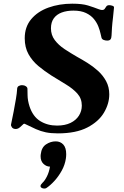

<svg xmlns="http://www.w3.org/2000/svg" viewBox="-20 -728 693 1069"><path d="M41.5 -35.2Q48.8 -70.3 56.2 -107.9Q63.5 -145.5 68.8 -178Q74.2 -210.4 75.2 -230Q75.2 -244.6 84.5 -249.3Q93.8 -253.9 102.1 -253.9Q114.3 -253.9 123.5 -248Q132.8 -242.2 132.8 -233.4Q133.3 -225.1 133.5 -197Q133.8 -168.9 144.5 -135.3Q163.1 -79.1 203.6 -54Q244.1 -28.8 297.4 -28.8Q341.8 -28.8 372.6 -43.7Q403.3 -58.6 419.4 -84Q435.5 -109.4 435.5 -140.1Q435.5 -179.2 410.9 -206.8Q386.2 -234.4 347.4 -257.8Q308.6 -281.2 266.1 -307.6Q228.5 -331.5 194.3 -359.9Q160.2 -388.2 138.9 -426Q117.7 -463.9 117.7 -515.1Q117.7 -578.1 153.6 -621.1Q189.5 -664.1 249.8 -685.8Q310.1 -707.5 382.3 -707.5Q437.5 -707.5 469.7 -697.5Q502 -687.5 530.8 -676.3Q537.6 -673.8 541.7 -673.1Q545.9 -672.4 547.9 -672.4Q559.1 -672.4 563.2 -679.2Q567.4 -686 572.3 -692.6Q577.1 -699.2 588.9 -699.2Q595.7 -699.2 605.7 -696Q615.7 -692.9 614.7 -685.5Q611.3 -648.4 609.1 -629.9Q606.9 -611.3 605.7 -599.9Q604.5 -588.4 603.5 -574Q602.5 -559.6 601.1 -530.8Q600.6 -515.6 595.2 -508.8Q589.8 -502 576.7 -502Q567.4 -502 557.9 -505.4Q548.3 -508.8 545.4 -517.1Q543.5 -523.4 539.8 -540.8Q536.1 -558.1 527.8 -579.8Q519.5 -601.6 503.2 -621.8Q486.8 -642.1 459 -655.5Q431.2 -668.9 388.7 -668.9Q352.1 -668.9 323.7 -658.4Q295.4 -647.9 279.5 -626Q263.7 -604 263.7 -570.3Q263.7 -533.2 284.7 -505.1Q305.7 -477.1 339.1 -454.8Q372.6 -432.6 409.2 -411.6Q436 -397 467 -377.7Q498 -358.4 525.6 -333.5Q553.2 -308.6 570.8 -276.1Q588.4 -243.7 588.4 -202.6Q588.4 -150.9 558.8 -100.8Q529.3 -50.8 466.1 -18.1Q402.8 14.6 302.2 14.6Q263.7 14.6 235.4 8.8Q207 2.9 180.2 -9Q153.3 -21 118.7 -38.1Q114.3 -40.5 110.8 -37.6Q107.4 -34.7 102.5 -29.8Q89.8 -17.1 82.3 -13.4Q74.7 -9.8 68.4 -9.8Q53.2 -9.8 46.6 -18.8Q40 -27.8 41.5 -35.2ZM290.2 59.1Q315.9 59.1 332.3 76.6Q348.6 94.2 348.6 130.4Q348.6 143.6 346.6 155.9Q341.3 190.4 323.7 222.2Q306.2 253.9 283.2 279.1Q260.3 304.2 238.3 318.8Q233.9 321.8 226.6 321.8Q218.8 321.8 212.2 318.2Q205.6 314.6 205.6 308Q205.6 300.3 215.8 290.5Q228.5 279.3 241 254.9Q253.4 230.5 258.3 199.7Q238.7 199.7 222.4 184.6Q206.1 169.4 206.1 142.7Q206.1 139.5 206.3 136.5Q206.5 133.6 207 130.4Q211.4 92.3 236.6 75.7Q261.8 59.1 290.2 59.1Z"/></svg>

Font: Gelasio
Style: Italic
Weight: 400
Italic angle: -8.5°
Designer: Eben Sorkin
Foundry: Eben Sorkin
Version: Version 1.008